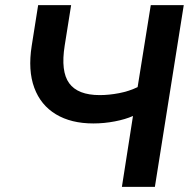

<svg xmlns="http://www.w3.org/2000/svg" viewBox="-20 -725 737 745"><path d="M453 0 496 -275Q467 -262 425.5 -254Q384 -246 342 -246Q256 -246 197 -281.5Q138 -317 113 -384.5Q88 -452 103 -547L128 -705H256L231 -548Q215 -448 248.5 -402Q282 -356 367 -356Q403 -356 442 -363.5Q481 -371 514 -387L565 -705H693L581 0Z"/></svg>

Font: Nunito Sans
Style: Bold Italic
Weight: 700
Italic angle: -9°
Designer: Vernon Adams
Foundry: Vernon Adams
Version: Version 3.006; ttfautohint (v1.8.3)